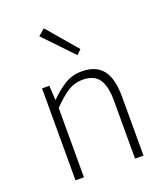

<svg xmlns="http://www.w3.org/2000/svg" viewBox="-139 -848 809 942"><g transform="rotate(-20 266.0 -377.0)"><path d="M92 0V-480H130L134 -406H137Q174 -443 213 -467.5Q252 -492 302 -492Q377 -492 412 -447Q447 -402 447 -308V0H403V-302Q403 -379 377.5 -415.5Q352 -452 293 -452Q250 -452 215 -429.5Q180 -407 136 -362V0ZM311 -574 167 -725 201 -754 335 -597Z"/></g></svg>

Font: CV Source Sans Light
Style: Regular
Weight: 300
Designer: Paul D. Hunt
Foundry: Adobe Systems Incorporated
Version: Version 3.001